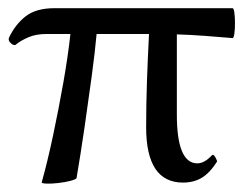

<svg xmlns="http://www.w3.org/2000/svg" viewBox="-20 -435 603 469"><path d="M82 10Q96 -40 109.5 -103.5Q123 -167 134.5 -232Q146 -297 152 -352H94Q68 -352 49.5 -344Q31 -336 20 -327Q15 -322 7 -329Q-1 -336 2 -343Q17 -375 42.5 -395Q68 -415 113 -415H548Q551 -415 552.5 -404Q554 -393 554 -378.5Q554 -364 552.5 -353Q551 -342 548 -342Q513 -345 479 -347.5Q445 -350 412 -351V-155Q412 -36 462 -36Q479 -36 497 -55Q501 -60 506 -51Q511 -42 510 -40Q492 -12 472.5 -0.5Q453 11 427 11Q337 11 337 -124Q337 -180 339 -237.5Q341 -295 344 -352H216Q212 -308 204 -248.5Q196 -189 186.5 -124Q177 -59 167 0Q166 3 153 6.5Q140 10 123 12Q106 14 93.5 13.5Q81 13 82 10Z"/></svg>

Font: Junicode SmExp
Style: Regular
Weight: 400
Width: 6
Designer: Peter S. Baker
Version: Version 2.205; ttfautohint (v1.8.4)